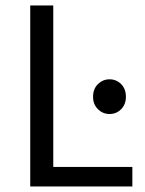

<svg xmlns="http://www.w3.org/2000/svg" viewBox="-20 -676 526 696"><path d="M89.6 0V-656.3H173.1V-70.9H459.8V0ZM376.9 -262.7Q352.8 -262.7 335.1 -280.2Q317.3 -297.7 317.3 -324.9Q317.3 -353.8 335.1 -371.1Q352.8 -388.5 376.9 -388.5Q401.9 -388.5 419.2 -371.1Q436.4 -353.8 436.4 -324.9Q436.4 -297.7 419.2 -280.2Q401.9 -262.7 376.9 -262.7Z"/></svg>

Font: Source Sans 3 VF
Style: Regular
Weight: 200
Designer: Paul D. Hunt
Foundry: Adobe
Version: Version 3.046;hotconv 1.0.118;makeotfexe 2.5.65603